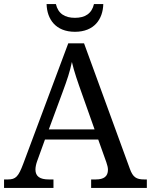

<svg xmlns="http://www.w3.org/2000/svg" viewBox="-20 -928 745 948"><path d="M350 -771C445 -771 488 -833 490 -908H444C433 -860 399 -840 350 -840C301 -840 267 -860 256 -908H210C212 -833 255 -771 350 -771ZM0 0H244V-42H221C177 -42 155 -57 155 -91C155 -102 158 -118 164 -134L202 -239H465L505 -127C510 -112 513 -101 513 -90C513 -57 493 -42 453 -42H430V0H705V-42H692C653 -42 636 -53 621 -95L395 -714H317L95 -120C71 -56 58 -42 19 -42H0ZM221 -289 289 -473C312 -535 325 -574 335 -622C346 -574 364 -523 385 -464L447 -289Z"/></svg>

Font: Noto Fangsong KSS Rotated
Style: Regular
Weight: 400
Designer: LIU Zhao, ZHANG Congyu, Kushim JIANG
Foundry: Guyu Beijing Co. Ltd.
Version: Version 1.000;November 16, 2022;FontCreator 11.5.0.2427 64-b